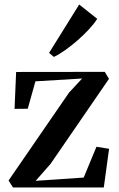

<svg xmlns="http://www.w3.org/2000/svg" viewBox="-20 -831 526 851"><path d="M344 -483 137 -470.5 103 -349 44.5 -348.5 51.5 -512 444.5 -512.5 463 -481.5 204 -104.5 138 -29.5 351 -44 407.5 -180.5 463.5 -171.5 440 0H37.5L18 -31L286 -420.5ZM218.5 -579 197.5 -596.5 331 -811 411 -747.5Q397 -725.5 374 -700.8Q351 -676 323.8 -652.2Q296.5 -628.5 269.5 -609.2Q242.5 -590 219.5 -579Z"/></svg>

Font: Merriweather 120pt SemiBold
Style: Regular
Weight: 600
Version: Version 2.100